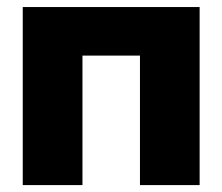

<svg xmlns="http://www.w3.org/2000/svg" viewBox="-20 -536 644 556"><path d="M558.1 -515.6V0H385.3V-375H218.8V0H45.9V-515.6Z"/></svg>

Font: Inter Display Extra Bold
Style: Regular
Weight: 800
Designer: Rasmus Andersson
Foundry: rsms
Version: Version 4.000;git-4fc901f